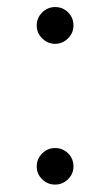

<svg xmlns="http://www.w3.org/2000/svg" viewBox="-20 -529 308 536"><path d="M133.8 -509.3Q155.3 -509.3 170.2 -494.4Q185.1 -479.5 185.1 -458Q185.1 -437 169.9 -421.9Q154.8 -406.7 133.8 -406.7Q112.8 -406.7 97.7 -421.9Q82.5 -437 82.5 -458Q82.5 -479 97.7 -494.1Q112.8 -509.3 133.8 -509.3ZM133.8 -115.7Q155.3 -115.7 170.2 -100.8Q185.1 -85.9 185.1 -64.5Q185.1 -43.5 169.9 -28.6Q154.8 -13.7 133.8 -13.7Q112.8 -13.7 97.7 -28.6Q82.5 -43.5 82.5 -64.5Q82.5 -85.4 97.7 -100.6Q112.8 -115.7 133.8 -115.7Z"/></svg>

Font: Interop Light
Style: Regular
Weight: 300
Designer: Rasmus Andersson, Google, Jang Haemin
Foundry: jhaemin
Version: Version 1.007